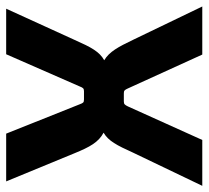

<svg xmlns="http://www.w3.org/2000/svg" viewBox="-48 -614 660 607"><g transform="rotate(-90 281.5 -310.0)"><path d="M312 -387C308 -377 306 -374 297 -374H271C261 -374 260 -377 256 -387L163 -620H12L101 -404C121 -355 136 -328 166 -312C140 -297 126 -270 103 -219L-2 0H143L249 -235C254 -245 256 -248 265 -248H290C299 -248 301 -246 306 -235L413 0H565L460 -218C437 -266 422 -294 395 -310C422 -325 436 -351 459 -403L558 -620H414Z"/></g></svg>

Font: Gemini
Style: Regular
Weight: 700
Designer: Pushpananda Ekanayake, Sol Matas, Kosala Senevirathne
Foundry: Mooniak
Version: Version 1.000;PS 1.0;hotconv 1.0.86;makeotf.lib2.5.63406